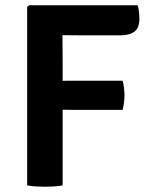

<svg xmlns="http://www.w3.org/2000/svg" viewBox="-20 -703 568 728"><path d="M217.5 0Q201 3 183.8 4Q166.5 5 151.5 5Q137 5 118.2 4Q99.5 3 83 0V-677L90 -683H216.5V-633Q216.5 -593 217 -551.8Q217.5 -510.5 217.5 -472ZM502 -683Q505.5 -672 507 -657.5Q508.5 -643 508.5 -631Q508.5 -598 490.2 -583.5Q472 -569 435.5 -569H299.5Q260.5 -569 227 -569.5Q193.5 -570 162.5 -570.5V-683ZM445 -397Q448.5 -385 450.2 -369Q452 -353 452 -342Q452 -330.5 450.2 -314.8Q448.5 -299 445 -286.5H247.5Q227.5 -286.5 205.2 -287.2Q183 -288 166.5 -288V-395.5Q183 -396 205.2 -396.5Q227.5 -397 247.5 -397Z"/></svg>

Font: Signika SemiBold
Style: Regular
Weight: 600
Designer: Anna Giedry
Foundry: Anna Giedry
Version: Version 2.001